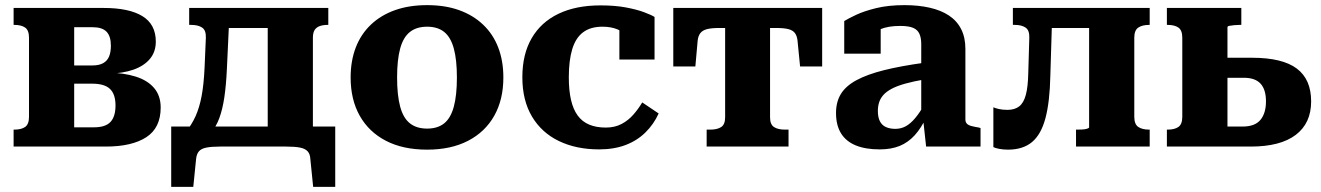

<svg xmlns="http://www.w3.org/2000/svg" viewBox="-20 -571 5146 748"><path d="M33 -540H384Q483 -540 535 -508Q587 -476 587 -409Q587 -369 564 -341.5Q541 -314 499.5 -299.5Q458 -285 401 -284L422 -310V-262L403 -288Q463 -287 509 -272.5Q555 -258 580.5 -228Q606 -198 606 -152Q606 -73 550 -36.5Q494 0 392 0H33V-66H36Q63 -66 78 -76.5Q93 -87 93 -116V-424Q93 -453 78 -463.5Q63 -474 36 -474H33ZM269 -75H346Q391 -75 410.5 -96Q430 -117 430 -160Q430 -204 408.5 -224.5Q387 -245 340 -245H229V-316H340Q366 -316 382 -325Q398 -334 405 -351Q412 -368 412 -393Q412 -430 395 -447.5Q378 -465 341 -465H269Z M1023 -34V-540H1259V-474H1256Q1239 -474 1226 -469.5Q1213 -465 1206 -454.5Q1199 -444 1199 -424V-34ZM818 -462V-540H1096V-462ZM1189 48Q1188 29 1178.5 18.5Q1169 8 1149 4Q1129 0 1095 0H838Q804 0 784 4Q764 8 755 18.5Q746 29 744 48L733 157H647V-78H1286V157H1200ZM777 -308 782 -424Q783 -453 767.5 -463.5Q752 -474 725 -474H717V-540H875L864 -304Q861 -239 854 -192Q847 -145 834.5 -111Q822 -77 801 -53H701Q727 -85 742 -118.5Q757 -152 765.5 -197Q774 -242 777 -308Z M1941 -269Q1941 -183 1905.5 -120Q1870 -57 1803.5 -22.5Q1737 12 1644 12Q1550 12 1483.5 -22.5Q1417 -57 1381.5 -120Q1346 -183 1346 -269Q1346 -334 1366 -386Q1386 -438 1425 -475Q1464 -512 1519 -531.5Q1574 -551 1644 -551Q1714 -551 1768.5 -531.5Q1823 -512 1862 -475Q1901 -438 1921 -386Q1941 -334 1941 -269ZM1527 -269Q1527 -200 1539 -155.5Q1551 -111 1577 -90.5Q1603 -70 1644 -70Q1685 -70 1710.5 -90.5Q1736 -111 1748 -155.5Q1760 -200 1760 -269Q1760 -338 1748 -382Q1736 -426 1710.5 -446.5Q1685 -467 1644 -467Q1603 -467 1577 -446.5Q1551 -426 1539 -382Q1527 -338 1527 -269Z M2340 -74Q2375 -74 2401.5 -88Q2428 -102 2448 -125Q2468 -148 2482 -172L2546 -129Q2527 -87 2494.5 -55Q2462 -23 2417 -6Q2372 11 2314 11Q2225 11 2157.5 -21.5Q2090 -54 2052.5 -117Q2015 -180 2015 -270Q2015 -360 2051.5 -422.5Q2088 -485 2156 -517.5Q2224 -550 2319 -550Q2376 -550 2418.5 -542Q2461 -534 2489 -523.5Q2517 -513 2530 -505V-339H2393V-486Q2406 -486 2414 -479.5Q2422 -473 2425.5 -463.5Q2429 -454 2428.5 -445Q2428 -436 2426 -431Q2409 -447 2384.5 -457Q2360 -467 2327 -467Q2281 -467 2252 -445.5Q2223 -424 2209.5 -380Q2196 -336 2196 -270Q2196 -219 2204.5 -182Q2213 -145 2230.5 -121Q2248 -97 2275.5 -85.5Q2303 -74 2340 -74Z M2897 -462V-540H3183V-312H3097L3087 -413Q3085 -431 3077 -442Q3069 -453 3051.5 -457.5Q3034 -462 3004 -462ZM2888 -462H2782Q2752 -462 2734.5 -457.5Q2717 -453 2708.5 -442Q2700 -431 2698 -413L2689 -312H2603V-540H2888ZM2980 -114Q2980 -86 2995.5 -76Q3011 -66 3038 -66H3052V0H2733V-66H2747Q2774 -66 2789.5 -76Q2805 -86 2805 -114V-540H2980Z M3584 -327V-262Q3538 -254 3506 -245Q3474 -236 3453.5 -225Q3433 -214 3421.5 -201Q3410 -188 3405 -172.5Q3400 -157 3400 -139Q3400 -114 3408 -98.5Q3416 -83 3431.5 -76Q3447 -69 3468 -69Q3490 -69 3508.5 -79Q3527 -89 3545.5 -111Q3564 -133 3583 -167L3589 -115Q3569 -72 3543.5 -44Q3518 -16 3485 -2.5Q3452 11 3407 11Q3352 11 3314 -4.5Q3276 -20 3256.5 -51.5Q3237 -83 3237 -131Q3237 -174 3256 -205Q3275 -236 3316.5 -258.5Q3358 -281 3423.5 -297.5Q3489 -314 3584 -327ZM3588 0 3576 -110 3569 -109V-400Q3569 -423 3562 -439Q3555 -455 3537.5 -462.5Q3520 -470 3487 -470Q3441 -470 3410.5 -457.5Q3380 -445 3368 -429Q3361 -435 3360.5 -443Q3360 -451 3366 -459Q3372 -467 3383 -472.5Q3394 -478 3411 -478V-362H3269V-489Q3285 -499 3316 -513.5Q3347 -528 3394 -539.5Q3441 -551 3504 -551Q3558 -551 3602 -541Q3646 -531 3677 -510.5Q3708 -490 3724.5 -457.5Q3741 -425 3741 -381V-106Q3741 -95 3747 -89Q3753 -83 3764.5 -80Q3776 -77 3794 -74L3800 -72V0Z M3986 -288 3990 -424Q3991 -453 3975.5 -463.5Q3960 -474 3934 -474H3926V-540H4080L4072 -278Q4070 -175 4053 -111Q4036 -47 4000.5 -17.5Q3965 12 3907 12Q3889 12 3873 9Q3857 6 3850 2V-153Q3856 -150 3870.5 -146.5Q3885 -143 3905 -143Q3933 -143 3950.5 -156.5Q3968 -170 3976.5 -201.5Q3985 -233 3986 -288ZM4223 -75V-540H4459V-474H4457Q4430 -474 4414.5 -463.5Q4399 -453 4399 -424V-116Q4399 -87 4414.5 -76.5Q4430 -66 4457 -66H4459V0H4172V-66H4176Q4185 -66 4196 -66.5Q4207 -67 4215 -69.5Q4223 -72 4223 -75ZM4020 -462V-540H4299V-462Z M4762 -78H4821Q4869 -78 4890.5 -104Q4912 -130 4912 -176Q4912 -222 4891 -245Q4870 -268 4826 -268H4741V-346H4858Q4976 -346 5032 -304Q5088 -262 5088 -176Q5088 -91 5028 -45.5Q4968 0 4853 0H4526V-66H4529Q4556 -66 4571 -76.5Q4586 -87 4586 -116V-424Q4586 -453 4571 -463.5Q4556 -474 4529 -474H4526V-540H4816V-474H4809Q4800 -474 4789 -473Q4778 -472 4770 -470.5Q4762 -469 4762 -465Z"/></svg>

Font: Roboto Serif
Style: Bold
Weight: 700
Designer: Greg Gazdowicz
Foundry: Commercial Type
Version: Version 1.008